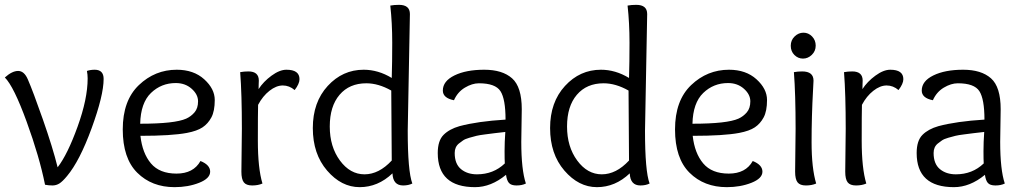

<svg xmlns="http://www.w3.org/2000/svg" viewBox="-23 -763 4225 793"><path d="M368 -475Q405 -475 405 -437Q405 -369 355.5 -233.5Q306 -98 254 -36Q235 -13 222 -5Q209 3 193.5 3Q178 3 163 0Q140 -115 87 -260.5Q34 -406 -3 -443Q27 -470 52 -470Q77 -470 92 -435Q113 -387 154 -270Q195 -153 215 -72Q256 -125 297.5 -240Q339 -355 339 -439Q339 -455 336 -470Q351 -475 368 -475Z M707 -475Q777 -475 820.5 -435.5Q864 -396 864 -350Q864 -304 850 -278Q836 -252 813.5 -237Q791 -222 749 -214Q685 -202 557 -202Q565 -130 600.5 -88Q636 -46 706 -46Q776 -46 805 -98Q845 -82 845 -54Q845 -26 799.5 -8Q754 10 698 10Q604 10 544 -49.5Q484 -109 484 -228.5Q484 -348 550.5 -411.5Q617 -475 707 -475ZM703 -420Q643 -420 600.5 -379Q558 -338 556 -252Q699 -252 746 -273Q766 -282 780.5 -299Q795 -316 795 -344.5Q795 -373 768.5 -396.5Q742 -420 703 -420Z M974 -54 976 -231Q976 -374 969 -465Q985 -468 1003 -468Q1046 -468 1046 -430Q1046 -428 1045.5 -416.5Q1045 -405 1045 -395Q1065 -426 1098.5 -450.5Q1132 -475 1160 -475Q1214 -475 1214 -436Q1214 -417 1194 -391Q1172 -410 1145 -410Q1118 -410 1090 -388Q1062 -366 1043 -330Q1042 -296 1042 -182Q1042 -68 1061 -5Q1043 3 1018.5 3Q994 3 984 -10Q974 -23 974 -54Z M1670 -705 1661 -223Q1661 -56 1680 -5Q1664 3 1642 3Q1600 3 1598 -47Q1538 10 1462.5 10Q1387 10 1328 -58.5Q1269 -127 1269 -234Q1269 -341 1330.5 -408Q1392 -475 1479 -475Q1539 -475 1595 -441Q1597 -505 1597 -586.5Q1597 -668 1589 -740Q1605 -743 1625 -743Q1670 -743 1670 -705ZM1593 -389Q1540 -419 1490 -419Q1420 -419 1379.5 -371.5Q1339 -324 1339 -240.5Q1339 -157 1381 -100Q1423 -43 1482.5 -43Q1542 -43 1595 -100Q1593 -358 1593 -389Z M2132 -312 2130 -177Q2130 -62 2149 -5Q2133 3 2110.5 3Q2088 3 2079 -7.5Q2070 -18 2067 -41Q2005 10 1939 10Q1785 10 1785 -131Q1785 -182 1809 -206Q1833 -230 1875 -242Q1950 -262 2065 -269Q2065 -354 2044 -386.5Q2023 -419 1955 -419Q1927 -419 1897 -401Q1867 -383 1852 -349Q1806 -358 1806 -389Q1806 -428 1854 -451.5Q1902 -475 1977 -475Q2052 -475 2092 -439.5Q2132 -404 2132 -312ZM2064 -218Q2035 -215 2020.5 -213Q2006 -211 1981.5 -208Q1957 -205 1945 -202Q1933 -199 1915.5 -194Q1898 -189 1889.5 -183Q1881 -177 1872 -170Q1855 -156 1855 -131Q1855 -86 1881 -64.5Q1907 -43 1947 -43Q2015 -43 2062 -88Q2061 -102 2061 -139Q2061 -176 2064 -218Z M2650 -705 2641 -223Q2641 -56 2660 -5Q2644 3 2622 3Q2580 3 2578 -47Q2518 10 2442.5 10Q2367 10 2308 -58.5Q2249 -127 2249 -234Q2249 -341 2310.5 -408Q2372 -475 2459 -475Q2519 -475 2575 -441Q2577 -505 2577 -586.5Q2577 -668 2569 -740Q2585 -743 2605 -743Q2650 -743 2650 -705ZM2573 -389Q2520 -419 2470 -419Q2400 -419 2359.5 -371.5Q2319 -324 2319 -240.5Q2319 -157 2361 -100Q2403 -43 2462.5 -43Q2522 -43 2575 -100Q2573 -358 2573 -389Z M2988 -475Q3058 -475 3101.5 -435.5Q3145 -396 3145 -350Q3145 -304 3131 -278Q3117 -252 3094.5 -237Q3072 -222 3030 -214Q2966 -202 2838 -202Q2846 -130 2881.5 -88Q2917 -46 2987 -46Q3057 -46 3086 -98Q3126 -82 3126 -54Q3126 -26 3080.5 -8Q3035 10 2979 10Q2885 10 2825 -49.5Q2765 -109 2765 -228.5Q2765 -348 2831.5 -411.5Q2898 -475 2988 -475ZM2984 -420Q2924 -420 2881.5 -379Q2839 -338 2837 -252Q2980 -252 3027 -273Q3047 -282 3061.5 -299Q3076 -316 3076 -344.5Q3076 -373 3049.5 -396.5Q3023 -420 2984 -420Z M3261 -54 3263 -231Q3263 -374 3256 -465Q3272 -468 3290 -468Q3337 -468 3337 -430Q3337 -425 3335 -390Q3329 -283 3329 -175.5Q3329 -68 3348 -5Q3330 3 3305.5 3Q3281 3 3271 -10Q3261 -23 3261 -54ZM3346 -574.5Q3346 -552 3330 -536.5Q3314 -521 3293.5 -521Q3273 -521 3258 -536Q3243 -551 3243 -574Q3243 -597 3259 -612.5Q3275 -628 3295.5 -628Q3316 -628 3331 -612.5Q3346 -597 3346 -574.5Z M3468 -54 3470 -231Q3470 -374 3463 -465Q3479 -468 3497 -468Q3540 -468 3540 -430Q3540 -428 3539.5 -416.5Q3539 -405 3539 -395Q3559 -426 3592.5 -450.5Q3626 -475 3654 -475Q3708 -475 3708 -436Q3708 -417 3688 -391Q3666 -410 3639 -410Q3612 -410 3584 -388Q3556 -366 3537 -330Q3536 -296 3536 -182Q3536 -68 3555 -5Q3537 3 3512.5 3Q3488 3 3478 -10Q3468 -23 3468 -54Z M4110 -312 4108 -177Q4108 -62 4127 -5Q4111 3 4088.5 3Q4066 3 4057 -7.5Q4048 -18 4045 -41Q3983 10 3917 10Q3763 10 3763 -131Q3763 -182 3787 -206Q3811 -230 3853 -242Q3928 -262 4043 -269Q4043 -354 4022 -386.5Q4001 -419 3933 -419Q3905 -419 3875 -401Q3845 -383 3830 -349Q3784 -358 3784 -389Q3784 -428 3832 -451.5Q3880 -475 3955 -475Q4030 -475 4070 -439.5Q4110 -404 4110 -312ZM4042 -218Q4013 -215 3998.5 -213Q3984 -211 3959.5 -208Q3935 -205 3923 -202Q3911 -199 3893.5 -194Q3876 -189 3867.5 -183Q3859 -177 3850 -170Q3833 -156 3833 -131Q3833 -86 3859 -64.5Q3885 -43 3925 -43Q3993 -43 4040 -88Q4039 -102 4039 -139Q4039 -176 4042 -218Z"/></svg>

Font: Overlock
Style: Regular
Weight: 400
Designer: Dario Muhafara
Foundry: Dario Manuel Muhafara
Version: Version 1.001